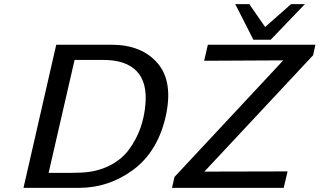

<svg xmlns="http://www.w3.org/2000/svg" viewBox="-20 -912 1551 932"><path d="M1122 -892H1190L1267 -781L1393 -892H1460L1294 -719H1210ZM815 0 827 -53 1355 -619 971 -617 989 -695H1511L1500 -644L972 -79L1376 -80L1357 0ZM94 0 253 -695H519Q669 -695 746 -604Q823 -513 783 -341Q743 -173 625 -86.5Q507 0 362 0ZM216 -73H327Q335 -73 349.5 -73.5Q364 -74 371 -74Q449 -77 509.5 -107Q570 -137 606 -186Q642 -235 661.5 -290Q681 -345 686 -407Q695 -514 642.5 -567.5Q590 -621 483 -621H342Z"/></svg>

Font: Coval
Style: Italic
Weight: 400
Foundry: Context Ltd
Version: Version 001.000